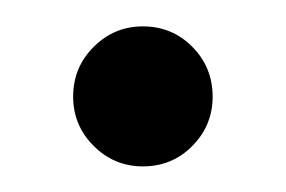

<svg xmlns="http://www.w3.org/2000/svg" viewBox="-20 -123 219 147"><path d="M89.4 4.4Q67.4 4.4 51.7 -11.3Q36 -27 36 -49Q36 -71.4 51.7 -87.1Q67.4 -102.8 89.4 -102.8Q111.8 -102.8 127.3 -87.1Q142.8 -71.4 142.8 -49Q142.8 -27 127.3 -11.3Q111.8 4.4 89.4 4.4Z"/></svg>

Font: Stick No Bills ExtraLight
Style: Regular
Weight: 200
Designer: Kosala Senevirathne, Siva Puranthara, Lasantha Premarathna, Tharique Azeez
Foundry: mooniak
Version: Version 2.000